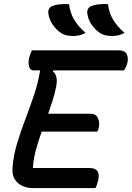

<svg xmlns="http://www.w3.org/2000/svg" viewBox="-20 -956 670 976"><path d="M331 -935Q336 -891 357 -856Q378 -821 415 -789Q387 -773 352 -773Q314 -773 292 -787Q264 -806 247 -832Q230 -858 226 -886Q222 -913 243 -924Q274 -938 331 -935ZM529 -935Q534 -891 555 -856Q576 -821 613 -789Q585 -773 551 -773Q512 -773 490 -787Q462 -806 445 -832Q428 -858 424 -886Q420 -913 442 -924Q472 -938 529 -935ZM145 0Q119 0 94 -11Q69 -22 54.5 -45.5Q40 -69 44 -108Q49 -168 67 -227.5Q85 -287 108 -347.5Q131 -408 152 -470Q173 -532 184 -598H152Q133 -598 127.5 -619Q122 -640 129 -666Q133 -678 136 -685.5Q139 -693 142 -700H584Q614 -700 624 -681Q634 -662 627 -635Q622 -614 610 -598H252L249 -593Q277 -571 265 -513Q258 -479 247.5 -445.5Q237 -412 225 -378H439Q468 -378 478 -355Q488 -332 482 -307Q481 -300 478.5 -295.5Q476 -291 474 -287H192Q175 -240 162.5 -194Q150 -148 147 -102H435Q493 -102 479 -40Q476 -28 473 -18Q470 -8 465 0Z"/></svg>

Font: Recursive Mn Csl St Med
Style: Italic
Weight: 500
Italic angle: -15°
Monospace: yes
Version: Version 1.079;hotconv 1.0.112;makeotfexe 2.5.65598; ttfautoh